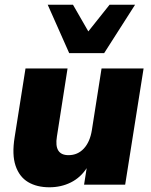

<svg xmlns="http://www.w3.org/2000/svg" viewBox="-20 -782 641 813"><path d="M189 11Q136 11 99 -11Q62 -33 46 -80Q30 -127 42 -201L88 -492H266L221 -204Q208 -125 270 -125Q309 -125 335 -153Q361 -181 369 -231L410 -492H588L510 0H336L347 -70Q321 -30 280 -9.5Q239 11 189 11ZM273 -557 182 -762H289L354 -649L444 -762H552L421 -557Z"/></svg>

Font: Nunito Sans Black
Style: Italic
Weight: 900
Italic angle: -9°
Designer: Vernon Adams
Foundry: Vernon Adams
Version: Version 3.006; ttfautohint (v1.8.3)